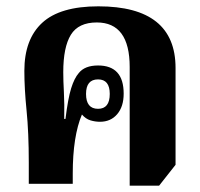

<svg xmlns="http://www.w3.org/2000/svg" viewBox="-20 -581 633 607"><path d="M535 -60V-366Q535 -561 291 -561Q170 -561 113.5 -509Q57 -457 57 -357Q57 -301 64 -231.5Q71 -162 71 -67V0H210V-32Q210 -150 239 -219Q251 -205 266 -200.5Q281 -196 296 -196Q330 -196 350.5 -220Q371 -244 371 -285Q371 -374 290 -374Q248 -374 229 -350Q215 -334 205 -302Q195 -270 187 -205H183Q184 -253 182 -289.5Q180 -326 180 -353Q180 -432 204 -471Q228 -510 286 -510Q390 -510 390 -369V6H483ZM290 -237Q252 -237 252 -284Q252 -330 290 -330Q327 -330 327 -284Q327 -237 290 -237Z"/></svg>

Font: Noto Serif Thai Condensed Extra
Style: Regular
Weight: 800
Width: 3
Designer: Monotype Design Team
Foundry: Monotype Imaging Inc.
Version: Version 1.901